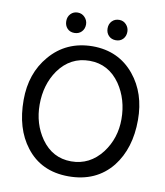

<svg xmlns="http://www.w3.org/2000/svg" viewBox="-89 -873 825 961"><g transform="rotate(10 323.5 -392.5)"><path d="M324.2 15.6Q184.6 15.6 107.4 -85.9Q37.1 -176.8 37.1 -322.3Q37.1 -458 115.2 -548.8Q197.3 -645.5 331.1 -646.5Q463.9 -646.5 543.9 -548.8Q618.2 -458 618.2 -322.3Q618.2 -177.7 544.9 -84Q464.8 15.6 324.2 15.6ZM329.1 -572.3Q231.4 -572.3 171.9 -489.3Q120.1 -415 120.1 -313.5Q120.1 -215.8 171.9 -141.6Q229.5 -60.5 324.2 -60.5Q418.9 -60.5 480.5 -140.6Q536.1 -214.8 536.1 -311.5Q536.1 -412.1 484.4 -488.3Q425.8 -572.3 329.1 -572.3ZM439.5 -696.3Q417 -696.3 402.8 -710.9Q388.7 -725.6 388.7 -748Q388.7 -770.5 402.8 -785.2Q417 -799.8 439.5 -799.8Q460.9 -799.8 475.1 -784.2Q489.3 -768.6 489.3 -748Q489.3 -725.6 475.6 -710.9Q461.9 -696.3 439.5 -696.3ZM228.5 -696.3Q206.1 -696.3 192.4 -710.9Q178.7 -725.6 178.7 -748Q178.7 -770.5 192.9 -785.2Q207 -799.8 228.5 -799.8Q250 -799.8 264.6 -784.2Q279.3 -768.6 279.3 -748Q279.3 -725.6 265.1 -710.9Q251 -696.3 228.5 -696.3Z"/></g></svg>

Font: Puritan
Style: Regular
Weight: 400
Version: 2.0a